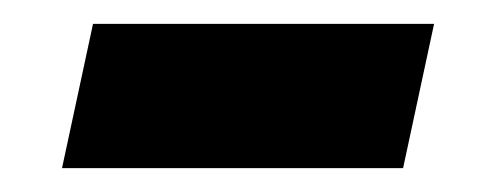

<svg xmlns="http://www.w3.org/2000/svg" viewBox="-20 -358 418 161"><path d="M32 -217 58 -338H344L318 -217Z"/></svg>

Font: Radio Canada
Style: Bold Italic
Weight: 700
Italic angle: -12°
Designer: Charles Daoud, Etienne Aubert Bonn, Alexandre Saumier Demers, Jacques Le Bailly
Foundry: Radio-Canada
Version: Version 2.104; ttfautohint (v1.8.4.7-5d5b);gftools[0.9.28.de